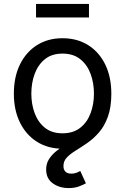

<svg xmlns="http://www.w3.org/2000/svg" viewBox="-20 -748 640 981"><path d="M299.3 11.7Q225.1 11.7 169.2 -23.4Q113.3 -58.6 82 -122.1Q50.8 -185.5 50.8 -269.5Q50.8 -355 82 -418.7Q113.3 -482.4 169.2 -517.6Q225.1 -552.7 299.3 -552.7Q374 -552.7 430.2 -517.6Q486.3 -482.4 517.6 -418.7Q548.8 -355 548.8 -269.5Q548.8 -185.5 517.6 -122.1Q486.3 -58.6 430.2 -23.4Q374 11.7 299.3 11.7ZM299.3 -66.9Q354.5 -66.9 390.1 -95.2Q425.8 -123.5 442.9 -169.7Q460 -215.8 460 -269.5Q460 -323.7 442.9 -370.4Q425.8 -417 390.1 -445.6Q354.5 -474.1 299.3 -474.1Q244.6 -474.1 209.5 -445.6Q174.3 -417 157.2 -370.6Q140.1 -324.2 140.1 -269.5Q140.1 -215.8 157.2 -169.7Q174.3 -123.5 209.5 -95.2Q244.6 -66.9 299.3 -66.9ZM330.6 212.9Q283.2 212.9 249.5 188.5Q215.8 164.1 215.8 118.2Q215.8 87.9 230.5 64.9Q245.1 42 269.5 22.7Q293.9 3.4 323 -15.9Q352.1 -35.2 380.9 -57.6Q409.7 -80.1 434.1 -109.1Q458.5 -138.2 473.1 -177.5Q487.8 -216.8 487.8 -269.5H548.8Q548.8 -199.7 531.2 -151.6Q513.7 -103.5 485.8 -71.5Q458 -39.6 426.5 -17.8Q395 3.9 367.2 21Q339.4 38.1 321.8 56.4Q304.2 74.7 304.2 100.6Q304.2 118.7 314.2 128.9Q324.2 139.2 344.7 139.2Q358.4 139.2 369.6 135Q380.9 130.9 390.1 125.5L418.9 188.5Q404.3 196.8 382.6 204.8Q360.8 212.9 330.6 212.9ZM434.6 -728V-658.7H164.1V-728Z"/></svg>

Font: Inter Variable
Style: Regular
Weight: 400
Designer: Rasmus Andersson
Foundry: rsms
Version: Version 4.001;git-9221beed3